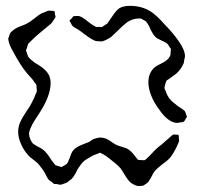

<svg xmlns="http://www.w3.org/2000/svg" viewBox="-20 -637 679 656"><path d="M228 -548Q226 -550 221 -560Q221 -561 219 -563.5Q217 -566 218 -567Q218 -568 220 -570Q222 -572 224 -573Q225 -574 227.5 -577.5Q230 -581 232 -582H237Q239 -582 244.5 -582.5Q250 -583 253 -581Q255 -581 263 -576Q270 -572 281 -563Q292 -554 298 -551Q306 -546 308 -545H318Q320 -545 323.5 -544.5Q327 -544 329 -545Q329 -545 338 -551Q347 -557 347 -557Q347 -557 353 -566Q358 -573 368 -587.5Q378 -602 388 -609Q401 -617 424 -617Q463 -617 493 -599Q514 -586 543 -553Q569 -527 590.5 -496.5Q612 -466 612 -445Q612 -441 610 -435L608 -422Q600 -402 583 -386Q577 -381 570 -376.5Q563 -372 557 -367Q556 -366 552.5 -364Q549 -362 548 -360Q547 -358 544 -347L542 -339Q542 -332 546 -326Q554 -300 576 -284Q584 -277 590.5 -272.5Q597 -268 602 -265L611 -258Q613 -255 614.5 -250.5Q616 -246 617 -243Q619 -239 619 -238Q619 -237 616 -234Q615 -233 612.5 -227.5Q610 -222 607 -221Q605 -219 596 -219Q588 -217 584 -217Q568 -218 552 -231Q538 -242 523 -264Q507 -285 497 -309.5Q487 -334 487 -356Q487 -390 511 -409Q518 -414 530 -419.5Q542 -425 549 -431Q553 -434 556.5 -438.5Q560 -443 562 -448Q563 -451 563 -461L564 -470L561 -474Q559 -476 556.5 -481Q554 -486 551 -488Q547 -492 531 -499Q516 -506 513 -509Q504 -517 494 -537Q491 -546 485 -555Q479 -564 479 -564L468 -570L461 -574H457Q431 -574 412 -559Q401 -551 382 -532L360 -511Q340 -498 330 -496Q328 -495 324.5 -495.5Q321 -496 319 -496Q311 -496 308 -497Q304 -497 298 -501Q291 -504 282 -510.5Q273 -517 269 -520Q248 -536 244 -538Q242 -539 236.5 -542Q231 -545 228 -548ZM560 -97Q551 -87 535 -76Q515 -60 510 -54Q503 -46 498 -34Q492 -23 487 -16Q485 -13 482.5 -11.5Q480 -10 479 -9Q470 -3 470 -3Q468 -2 462 -2Q460 -2 456 -1.5Q452 -1 449 -2Q442 -3 429 -11Q418 -19 404 -43Q396 -57 391 -63Q383 -72 371 -81.5Q359 -91 354 -95Q344 -104 329 -112Q327 -112 325.5 -113.5Q324 -115 322 -115Q320 -115 314 -112Q301 -108 291 -102Q286 -99 277.5 -94Q269 -89 264 -84Q258 -78 250 -66Q245 -60 240 -48Q231 -32 226 -27Q223 -24 217 -20Q215 -19 213 -16.5Q211 -14 208 -13Q207 -12 197 -9Q195 -8 192 -7Q189 -6 185 -6Q181 -6 175 -8Q167 -8 164 -9L156 -16Q147 -22 147 -22Q140 -31 135 -43Q127 -57 122 -63L110 -78Q103 -85 92.5 -92.5Q82 -100 77 -106Q62 -122 52 -144.5Q42 -167 42 -187Q42 -204 49.5 -220.5Q57 -237 72 -259Q83 -274 90 -289Q98 -304 102 -316Q103 -318 104.5 -321Q106 -324 106 -326L105 -337Q105 -344 104 -347Q103 -350 100.5 -352.5Q98 -355 97 -357Q93 -364 85 -372.5Q77 -381 72 -387Q50 -413 24 -462Q14 -479 10 -494Q10 -496 9 -499Q8 -502 8 -504Q8 -506 10 -510Q11 -513 12.5 -518Q14 -523 16 -525Q17 -527 19.5 -529Q22 -531 23 -532Q33 -541 48 -546.5Q63 -552 71 -556Q81 -561 99 -575Q114 -588 126 -593Q130 -594 135 -596.5Q140 -599 144 -600Q147 -601 151 -600.5Q155 -600 157 -600Q165 -600 166 -599Q167 -597 167 -594Q167 -591 168 -589Q168 -586 169 -583.5Q170 -581 170 -579L165 -571Q163 -569 160.5 -564.5Q158 -560 155 -557Q150 -552 125 -532Q95 -507 88 -499Q76 -487 76 -487Q75 -485 72 -473Q69 -467 69 -465Q69 -463 70.5 -460Q72 -457 72 -455Q73 -453 74 -449.5Q75 -446 76 -444Q81 -436 97 -424Q100 -422 114.5 -413Q129 -404 138.5 -393Q148 -382 151 -370Q153 -360 153 -353Q153 -308 111 -245Q107 -239 98 -225Q89 -211 84 -198L80 -187Q78 -177 82 -165.5Q86 -154 93 -146L104 -139Q108 -137 119 -131Q130 -125 137 -116Q143 -110 149.5 -99.5Q156 -89 162 -82L169 -73Q173 -71 177 -70Q181 -69 185 -68Q189 -66 190 -66L195 -69Q198 -71 202 -73Q206 -75 209 -78Q212 -81 214 -88Q217 -94 220.5 -104Q224 -114 227 -119Q233 -128 242 -133.5Q251 -139 262.5 -143.5Q274 -148 282 -151Q287 -153 291 -156.5Q295 -160 300 -162Q311 -166 320 -167H323Q333 -167 345 -162Q353 -158 363.5 -150.5Q374 -143 382 -140Q390 -137 402.5 -133.5Q415 -130 422 -124Q428 -120 435 -111.5Q442 -103 445 -99Q446 -98 448 -95Q450 -92 452 -91Q455 -90 466 -90Q467 -90 470 -89.5Q473 -89 474 -90Q475 -90 477.5 -92Q480 -94 481 -95Q491 -104 500 -114Q512 -128 533 -144L549 -158L565 -172Q566 -173 568.5 -175Q571 -177 572 -177Q573 -178 575.5 -177.5Q578 -177 579 -177Q589 -177 590 -176Q591 -175 591 -167L592 -157Q592 -152 582 -132Q570 -108 560 -97Z"/></svg>

Font: Rubik-Burned
Style: Regular
Weight: 400
Designer: NaN (generative design), Hubert & Fischer (Rubik source font outlines)
Foundry: NaN, Hubert & Fischer
Version: Version 1.000